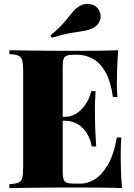

<svg xmlns="http://www.w3.org/2000/svg" viewBox="-20 -966 690 986"><path d="M587 -708Q583 -658 581.5 -611.5Q580 -565 580 -540Q580 -519 581 -500Q582 -481 583 -468H560Q548 -551 520 -598.5Q492 -646 454.5 -665.5Q417 -685 376 -685H363Q337 -685 324 -680.5Q311 -676 306.5 -663Q302 -650 302 -622V-86Q302 -59 306.5 -45.5Q311 -32 324 -27.5Q337 -23 363 -23H396Q429 -23 465.5 -44.5Q502 -66 533 -118Q564 -170 580 -260H603Q600 -224 600 -168Q600 -143 601 -96.5Q602 -50 607 0Q556 -2 492 -2.5Q428 -3 378 -3Q351 -3 309.5 -3Q268 -3 219.5 -2.5Q171 -2 121.5 -1.5Q72 -1 28 0V-20Q59 -22 74 -28Q89 -34 94 -52Q99 -70 99 -106V-602Q99 -639 94 -656.5Q89 -674 73.5 -680.5Q58 -687 28 -688V-708Q72 -707 121.5 -706.5Q171 -706 219.5 -705.5Q268 -705 309.5 -705Q351 -705 378 -705Q424 -705 482.5 -705.5Q541 -706 587 -708ZM442 -366Q442 -366 442 -356Q442 -346 442 -346H272Q272 -346 272 -356Q272 -366 272 -366ZM471 -498Q467 -441 467.5 -411Q468 -381 468 -356Q468 -331 469 -301Q470 -271 474 -214H451Q445 -251 426.5 -281Q408 -311 379 -328.5Q350 -346 312 -346V-366Q340 -366 363 -378Q386 -390 403.5 -410Q421 -430 432.5 -453Q444 -476 448 -498ZM397 -939Q419 -950 448.5 -943.5Q478 -937 491 -908Q502 -884 492.5 -859.5Q483 -835 459 -823Q436 -811 409 -807Q382 -803 343.5 -796.5Q305 -790 246 -772L239 -784Q288 -825 313 -855.5Q338 -886 355.5 -907Q373 -928 397 -939Z"/></svg>

Font: Playfair Display Black
Style: Regular
Weight: 900
Designer: Claus Eggers Sørensen
Foundry: Claus Eggers Sørensen
Version: Version 1.203